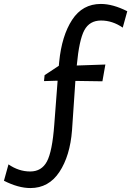

<svg xmlns="http://www.w3.org/2000/svg" viewBox="-132 -745 665 973"><path d="M157 -336 91 -334 94 -364 165 -411H166L168 -432Q181 -564 233.5 -644.5Q286 -725 379 -725Q440 -725 513 -688L490 -605Q438 -641 380 -641Q322 -641 295.5 -592Q269 -543 257 -413L402 -418L387 -333L250 -335Q237 -140 233 -85Q223 45 169 126.5Q115 208 22 208Q-39 208 -112 171L-89 88Q-37 124 21 124Q79 124 106 73Q133 22 143 -113L160 -336Z"/></svg>

Font: Fresca
Style: Regular
Weight: 400
Designer: Iván Moreno
Foundry: Fontstage
Version: Version 1.001